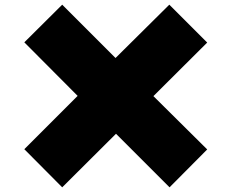

<svg xmlns="http://www.w3.org/2000/svg" viewBox="-20 -1033 990 821"><path d="M866 -394 636 -622 866 -851 704 -1013 474 -785 246 -1013 84 -852 312 -623 84 -395 246 -232 476 -461 705 -232Z"/></svg>

Font: Hussar Dziwak
Style: Regular
Weight: 400
Version: Version 1.022